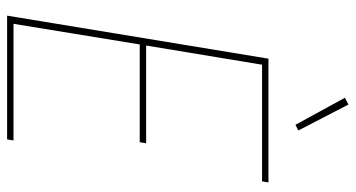

<svg xmlns="http://www.w3.org/2000/svg" viewBox="-250 -750 1000 540"><g transform="rotate(90 250.0 -480.0)"><path d="M24 0 145 -735H493L490 -717H162L108 -391H383L380 -373H105L47 -18H375L372 0ZM331 -811 255 -950 274 -960 347 -819Z"/></g></svg>

Font: Iosevka Thin Oblique
Style: Regular
Weight: 100
Italic angle: -9°
Monospace: yes
Designer: Belleve Invis
Foundry: Belleve Invis
Version: Version 32.5.0; ttfautohint (v1.8.4)